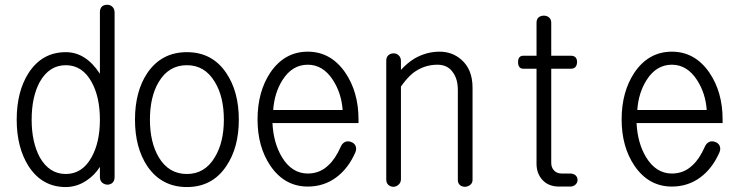

<svg xmlns="http://www.w3.org/2000/svg" viewBox="-20 -752 3040 791"><path d="M452.1 -700.2Q452.1 -715.8 442.4 -724.6Q433.6 -732.4 421.9 -732.4Q409.2 -732.4 400.4 -725.6Q391.6 -716.8 391.6 -702.1V-448.2Q361.3 -494.1 326.2 -515.6Q292 -537.1 251 -537.1Q153.3 -537.1 97.7 -451.2Q48.8 -375 48.8 -258.8Q48.8 -144.5 97.7 -67.4Q153.3 18.6 251 18.6Q295.9 18.6 335.9 -7.8Q370.1 -30.3 391.6 -64.5V-22.5Q391.6 -8.8 400.4 0Q409.2 7.8 421.9 8.8Q433.6 8.8 442.4 2Q452.1 -6.8 452.1 -22.5ZM251 -483.4Q319.3 -483.4 357.4 -414.1Q391.6 -352.5 391.6 -258.8Q391.6 -166 357.4 -104.5Q319.3 -35.2 251 -35.2Q182.6 -35.2 143.6 -104.5Q110.4 -167 110.4 -258.8Q110.4 -352.5 143.6 -414.1Q182.6 -483.4 251 -483.4Z M750 -537.1Q645.5 -537.1 586.9 -451.2Q536.1 -375 536.1 -258.8Q536.1 -143.6 586.9 -67.4Q645.5 18.6 750 18.6Q854.5 18.6 912.1 -67.4Q963.9 -143.6 963.9 -258.8Q963.9 -375 912.1 -451.2Q854.5 -537.1 750 -537.1ZM750 -483.4Q824.2 -483.4 865.2 -414.1Q902.3 -353.5 902.3 -258.8Q902.3 -166 865.2 -104.5Q824.2 -35.2 750 -35.2Q674.8 -35.2 633.8 -104.5Q597.7 -166 597.7 -258.8Q597.7 -353.5 633.8 -414.1Q674.8 -483.4 750 -483.4Z M1383.8 -147.5Q1361.3 -96.7 1333 -71.3Q1297.9 -37.1 1248 -37.1Q1182.6 -37.1 1141.6 -104.5Q1106.4 -163.1 1102.5 -245.1H1457V-259.8Q1457 -373 1402.3 -453.1Q1342.8 -539.1 1248 -539.1Q1152.3 -539.1 1093.8 -453.1Q1041 -374 1041 -259.8Q1041 -147.5 1093.8 -69.3Q1152.3 16.6 1248 16.6Q1313.5 16.6 1364.3 -20.5Q1415 -57.6 1444.3 -125Q1450.2 -139.6 1444.3 -152.3Q1438.5 -163.1 1426.8 -167Q1415 -171.9 1403.3 -168Q1389.6 -162.1 1383.8 -147.5ZM1105.5 -298.8Q1110.4 -369.1 1143.6 -421.9Q1183.6 -485.4 1248 -485.4Q1311.5 -485.4 1352.5 -420.9Q1386.7 -367.2 1391.6 -298.8Z M1571.3 -502V-12.7Q1571.3 2 1580.1 9.8Q1588.9 17.6 1601.6 17.6Q1613.3 16.6 1622.1 8.8Q1631.8 0 1631.8 -13.7V-395.5Q1657.2 -431.6 1681.6 -451.2Q1726.6 -485.4 1782.2 -485.4Q1824.2 -485.4 1845.7 -454.1Q1866.2 -426.8 1866.2 -380.9V-9.8Q1866.2 2.9 1875 10.7Q1883.8 17.6 1896.5 17.6Q1908.2 16.6 1917 9.8Q1926.8 2 1926.8 -10.7V-390.6Q1926.8 -466.8 1879.9 -506.8Q1842.8 -539.1 1791 -539.1Q1736.3 -539.1 1687.5 -510.7Q1657.2 -492.2 1631.8 -463.9V-501Q1631.8 -515.6 1622.1 -524.4Q1613.3 -532.2 1601.6 -532.2Q1588.9 -532.2 1580.1 -524.4Q1571.3 -516.6 1571.3 -502Z M2190.4 -658.2V-522.5H2136.7Q2114.3 -522.5 2114.3 -496.1Q2114.3 -468.8 2136.7 -468.8H2190.4V-77.1Q2190.4 -39.1 2212.9 -12.7Q2238.3 16.6 2283.2 16.6H2329.1Q2342.8 16.6 2351.6 7.8Q2359.4 0 2359.4 -10.7Q2359.4 -21.5 2351.6 -29.3Q2342.8 -37.1 2329.1 -37.1H2293.9Q2272.5 -37.1 2260.7 -51.8Q2251 -63.5 2251 -81.1V-468.8H2331.1Q2356.4 -468.8 2357.4 -496.1Q2357.4 -522.5 2331.1 -522.5H2251V-658.2Q2251 -672.9 2241.2 -680.7Q2232.4 -687.5 2220.7 -687.5Q2208 -687.5 2199.2 -680.7Q2190.4 -672.9 2190.4 -658.2Z M2883.8 -147.5Q2861.3 -96.7 2833 -71.3Q2797.9 -37.1 2748 -37.1Q2682.6 -37.1 2641.6 -104.5Q2606.4 -163.1 2602.5 -245.1H2957V-259.8Q2957 -373 2902.3 -453.1Q2842.8 -539.1 2748 -539.1Q2652.3 -539.1 2593.8 -453.1Q2541 -374 2541 -259.8Q2541 -147.5 2593.8 -69.3Q2652.3 16.6 2748 16.6Q2813.5 16.6 2864.3 -20.5Q2915 -57.6 2944.3 -125Q2950.2 -139.6 2944.3 -152.3Q2938.5 -163.1 2926.8 -167Q2915 -171.9 2903.3 -168Q2889.6 -162.1 2883.8 -147.5ZM2605.5 -298.8Q2610.4 -369.1 2643.6 -421.9Q2683.6 -485.4 2748 -485.4Q2811.5 -485.4 2852.5 -420.9Q2886.7 -367.2 2891.6 -298.8Z"/></svg>

Font: GulimChe
Style: Regular
Weight: 400
Monospace: yes
Version: Version 2.21